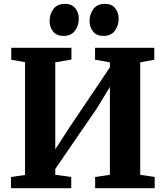

<svg xmlns="http://www.w3.org/2000/svg" viewBox="-20 -996 877 1016"><path d="M38 0V-59.5L112.5 -70V-667L39.5 -680V-743H358V-681L272.5 -666V-206L349.5 -324.5L561.5 -639.5V-666L483 -680V-743H796.5V-680L722 -666V-71L798.5 -59.5V0H483.5V-59.5L561.5 -71V-535.5L491.5 -421L272.5 -102V-71L357 -59.5V0ZM315 -806Q279 -806 260.8 -829.5Q242.5 -853 242.5 -884Q242.5 -921.5 262.8 -948.5Q283 -975.5 323.5 -975.5H324.5Q360.5 -975.5 378.8 -952Q397 -928.5 397 -898Q397 -860.5 376.8 -833.2Q356.5 -806 316 -806ZM526 -806Q490.5 -806 472.2 -829.5Q454 -853 454 -884Q454 -921.5 474.2 -948.5Q494.5 -975.5 535 -975.5H536Q572 -975.5 590 -952Q608 -928.5 608 -898Q608 -860.5 587.8 -833.2Q567.5 -806 527 -806Z"/></svg>

Font: Merriweather 28pt ExtraBold
Style: Regular
Weight: 800
Version: Version 2.100